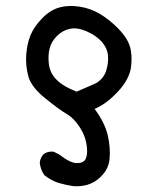

<svg xmlns="http://www.w3.org/2000/svg" viewBox="-20 -506 540 653"><path d="M228.5 127Q203.1 123 179.7 116.2Q156.2 109.4 130.9 89.8Q117.2 70.3 115.2 46.9Q117.2 31.2 127 19.5Q140.6 7.8 162.1 9.8L181.6 19.5Q218.8 48.8 241.7 48.8Q264.6 48.8 271.5 34.2Q278.3 19.5 275.4 -6.8Q272.5 -33.2 261.7 -54.7Q251 -76.2 236.3 -93.3Q221.7 -110.4 202.6 -121.1Q183.6 -131.8 134.8 -170.9Q85.9 -210 76.2 -247.1Q66.4 -284.2 69.3 -321.3Q72.3 -358.4 84 -386.7Q95.7 -415 123 -443.4Q150.4 -471.7 181.6 -480.5Q212.9 -489.3 250.5 -483.4Q288.1 -477.5 319.3 -459Q350.6 -440.4 380.9 -410.2Q411.1 -379.9 420.9 -350.6Q430.7 -321.3 425.8 -279.3Q420.9 -237.3 380.9 -194.3Q340.8 -151.4 301.8 -135.7Q336.9 -87.9 346.7 -44.9Q356.4 -2 352.5 36.1Q348.6 74.2 314.5 102.5Q280.3 130.9 228.5 127ZM307.6 -223.6Q333 -239.3 341.3 -266.1Q349.6 -293 347.2 -317.9Q344.7 -342.8 326.2 -363.8Q307.6 -384.8 275.9 -398.9Q244.1 -413.1 218.8 -408.2Q193.4 -403.3 173.8 -383.8Q154.3 -364.3 148.4 -339.8Q142.6 -315.4 146.5 -286.1Q150.4 -256.8 172.9 -234.4Q195.3 -211.9 240.2 -194.3Q291 -215.8 307.6 -223.6Z"/></svg>

Font: JasonHandwriting2
Style: Regular
Weight: 400
Version: Version 1.05.10